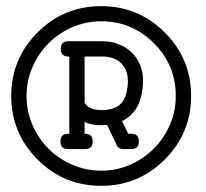

<svg xmlns="http://www.w3.org/2000/svg" viewBox="-20 -644 672 625"><path d="M201.7 -158.7H230.5H256.8C273.4 -158.7 281.7 -167 281.7 -183.6C281.7 -200.2 273.4 -208.5 256.8 -208.5H255.4V-247.1C270 -239.9 288.4 -236.3 310.5 -236.3C313.5 -236.3 316.3 -236.5 319.1 -236.8C321.9 -237.1 325 -237.3 328.6 -237.3L358.4 -174.8C362.3 -164.1 370.1 -158.7 381.8 -158.7H407.7C424 -158.7 432.1 -167 432.1 -183.6C432.1 -200.2 424 -208.5 407.7 -208.5H397.5L377.4 -250C398.9 -260.4 415.4 -276 426.8 -296.9C438.2 -317.7 444.5 -345.2 445.8 -379.4V-382.8C445.8 -400.7 442.5 -417.4 436 -432.9C429.5 -448.3 420.4 -461.8 408.7 -473.1C397 -484.5 382.9 -493.5 366.5 -500C350 -506.5 332 -509.8 312.5 -509.8H202.6C186 -509.8 177.7 -501.5 177.7 -484.9C177.7 -468.3 186 -460 202.6 -460H205.6V-208.5H201.7C185.1 -208.5 176.8 -200.2 176.8 -183.6C176.8 -167 185.1 -158.7 201.7 -158.7ZM309.6 -624C228.5 -624 159.5 -595.5 102.5 -538.6C45.2 -481.3 16.6 -412.3 16.6 -331.5C16.6 -250.8 45.2 -181.8 102.5 -124.5C159.5 -67.5 228.5 -39.1 309.6 -39.1C390.3 -39.1 459.1 -67.5 516.1 -124.5C573.4 -181.8 602.1 -250.8 602.1 -331.5C602.1 -412.3 573.4 -481.3 516.1 -538.6C459.1 -595.5 390.3 -624 309.6 -624ZM481 -503.4C528.5 -455.9 552.2 -398.6 552.2 -331.5C552.2 -298.3 545.8 -267 533 -237.5C520.1 -208.1 502.7 -182.3 480.7 -160.2C458.7 -138 433 -120.5 403.6 -107.7C374.1 -94.8 342.8 -88.4 309.6 -88.4C276.4 -88.4 245 -94.8 215.3 -107.7C185.7 -120.5 159.9 -137.9 137.9 -159.9C116 -181.9 98.6 -207.7 85.7 -237.3C72.8 -266.9 66.4 -298.3 66.4 -331.5C66.4 -364.7 72.8 -396.1 85.7 -425.5C98.6 -455 116 -480.8 137.9 -502.9C159.9 -525.1 185.7 -542.6 215.3 -555.4C245 -568.3 276.4 -574.7 309.6 -574.7C376.3 -574.7 433.4 -550.9 481 -503.4ZM312.5 -460H315.9C341 -459.3 360.6 -451.9 374.8 -437.7C388.9 -423.6 396 -405.3 396 -382.8V-380.9H396.5V-380.4C395.5 -347.2 388.3 -323.1 375 -308.1C361.7 -293.1 340.2 -285.6 310.5 -285.6C297.9 -285.6 286.7 -287.5 277.1 -291.3C267.5 -295 260.3 -300.9 255.4 -309.1V-460Z"/></svg>

Font: Nathan
Style: Regular
Weight: 400
Designer: Peter Wiegel
Foundry: Peter Wiegel
Version: Version 1.001 2009